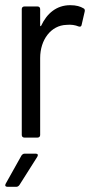

<svg xmlns="http://www.w3.org/2000/svg" viewBox="-20 -531 362 741"><path d="M251 -511C198 -511 161 -479 139 -432C138 -429 135 -429 135 -433V-496C135 -502 131 -506 125 -506H74C68 -506 64 -502 64 -496V-10C64 -4 68 0 74 0H125C131 0 135 -4 135 -10V-307C135 -378 177 -433 236 -435C255 -437 271 -434 283 -429C289 -427 294 -428 295 -435L307 -487C308 -492 307 -497 302 -499C290 -506 275 -511 251 -511ZM9 190H43C48 190 52 187 55 183L124 74C128 67 126 62 118 62H75C70 62 66 65 63 69L2 178C-2 185 1 190 9 190Z"/></svg>

Font: Barlow Semi Condensed
Style: Regular
Weight: 400
Width: 4
Designer: Jeremy Tribby
Foundry: Tribby Type
Version: Version 1.422;hotconv 1.0.109;makeotfexe 2.5.65596